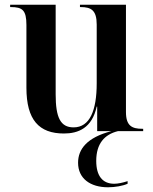

<svg xmlns="http://www.w3.org/2000/svg" viewBox="-20 -556 650 814"><path d="M251 10C312 10 370 -13 390 -104H392V0H452C349 27 311 76 311 134C311 201 363 238 438 238C468 238 501 232 521 223V212C499 219 480 223 464 223C415 223 388 190 388 126C388 53 423 14 480 0H587V-10H583C540 -10 514 -22 514 -81V-536H319V-526H322C366 -526 390 -513 390 -452V-203C390 -88 361 -16 292 -16C236 -16 216 -58 216 -156V-536H23V-526H26C75 -526 92 -513 92 -450V-184C92 -48 145 10 251 10Z"/></svg>

Font: Noto Serif Display SemiCondensed SemiBold
Style: Regular
Weight: 600
Width: 4
Designer: Monotype Design Team
Foundry: Monotype Imaging Inc.
Version: Version 2.009